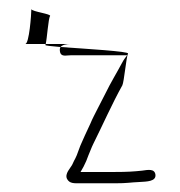

<svg xmlns="http://www.w3.org/2000/svg" viewBox="-20 -417 414 441"><path d="M38 -316H85C88 -328 91 -375 95 -380C99 -385 54 -390 52 -396C52 -384 47 -316 38 -316ZM52 -396V-397C52 -397 52 -398 52 -396ZM84 -314C83 -312 98 -311 119 -309C123 -314 133 -316 142 -316H85C85 -315 84 -314 84 -314ZM118 -297C121 -286 132 -290 142 -290H272C269 -286 264 -280 260 -272C250 -253 233 -225 223 -204L204 -167C198 -155 192 -144 188 -134L175 -106C171 -96 165 -85 161 -73C153 -50 153 -55 146 -39C142 -31 128 -18 134 -6C140 5 150 4 166 4H244C273 4 278 2 301 1C317 0 339 0 337 -16C335 -30 320 -27 306 -25C287 -23 272 -22 244 -22H165C170 -30 174 -38 178 -47L183 -60C187 -69 190 -78 194 -86C215 -128 238 -180 261 -221C265 -229 270 -286 274 -294C277 -299 175 -305 119 -309C117 -306 117 -302 118 -297Z"/></svg>

Font: FailCity
Style: Regular
Weight: 400
Version: Version 1